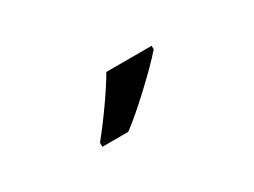

<svg xmlns="http://www.w3.org/2000/svg" viewBox="-28 -931 647 489"><g transform="rotate(-30 296.0 -686.0)"><path d="M176.8 -606V-618.2Q204.6 -652.3 234.1 -694.3Q263.7 -736.3 280.8 -766.1H414.1V-755.9Q388.7 -726.1 338.1 -679Q287.6 -631.8 252.9 -606Z"/></g></svg>

Font: f0_41340          
Style: Regular
Weight: 600
Foundry: Ascender Corporation
Version: Version 1.10